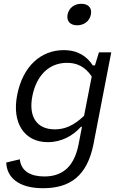

<svg xmlns="http://www.w3.org/2000/svg" viewBox="-20 -783 660 1013"><path d="M70.5 -281C42 -135.5 107.5 -33 232 -33C306 -33 364.5 -67 407 -114H412.5L394.5 -21C368.5 112 294.5 148 214 148C142.5 148 91.5 121 84.5 57.5L13 74.5C15.5 151.5 76 210 207 210C347.5 210 440 147.5 473.5 -24L567 -507H502L481 -438H469.5C439.5 -484.5 392 -518.5 316.5 -518.5C194 -518.5 99.5 -431.5 70.5 -281ZM387 -649.5C423 -649.5 452.5 -671 459.5 -706.5C466.5 -742 445 -763 409 -763C373 -763 343.5 -742 336.5 -706.5C330 -671 351 -649.5 387 -649.5ZM150.5 -275C172.5 -386.5 239.5 -451.5 334 -451.5C384 -451.5 428 -433 464 -379.5L423.5 -172C367.5 -118.5 319.5 -100.5 269.5 -100.5C173 -100.5 130 -168 150.5 -275Z"/></svg>

Font: Monaspace Neon Light
Style: Italic
Weight: 300
Italic angle: -11°
Designer: Riley Cran & the Lettermatic Team
Foundry: Lettermatic
Version: Version 1.200 (Monaspace Neon)